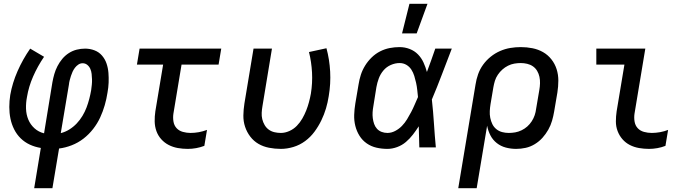

<svg xmlns="http://www.w3.org/2000/svg" viewBox="-20 -776 3640 1011"><path d="M160 215 195 3Q164 -2 137 -14.5Q110 -27 89 -47.5Q68 -68 54.5 -95Q41 -122 35 -151.5Q29 -181 29 -212.5Q29 -244 34 -276Q45 -339 72.5 -401.5Q100 -464 139 -520L212 -477Q178 -427 154.5 -373.5Q131 -320 122 -265Q116 -234 117 -203.5Q118 -173 129 -146.5Q140 -120 161.5 -100.5Q183 -81 212 -74L256 -343Q260 -365 266 -386Q272 -407 282.5 -427.5Q293 -448 308 -466Q323 -484 342.5 -496.5Q362 -509 384 -514.5Q406 -520 428 -520Q454 -520 477.5 -511Q501 -502 517 -483.5Q533 -465 541 -441.5Q549 -418 551 -392.5Q553 -367 552 -341Q551 -315 546 -288Q541 -255 531.5 -222Q522 -189 507.5 -157.5Q493 -126 470.5 -97Q448 -68 419.5 -46Q391 -24 357.5 -11Q324 2 291 6L256 215ZM300 -75Q324 -81 345.5 -94.5Q367 -108 384 -126Q401 -144 414 -165.5Q427 -187 435.5 -209.5Q444 -232 450 -255Q456 -278 460 -301Q462 -316 463.5 -330Q465 -344 464.5 -358.5Q464 -373 462.5 -387Q461 -401 455.5 -413.5Q450 -426 439.5 -434.5Q429 -443 415 -443Q403 -443 392.5 -436Q382 -429 374.5 -419Q367 -409 362 -398Q357 -387 353.5 -376Q350 -365 347 -353.5Q344 -342 343 -331Z M969 8Q942 8 916.5 3.5Q891 -1 868.5 -12.5Q846 -24 829 -43Q812 -62 803.5 -86Q795 -110 794.5 -136.5Q794 -163 798 -190L839 -436H701L715 -520H1145L1131 -436H936L893 -177Q890 -156 893.5 -135.5Q897 -115 910 -101Q923 -87 943 -81.5Q963 -76 983 -76Q1005 -76 1027 -80Q1049 -84 1070 -92L1056 -8Q1035 0 1013 4Q991 8 969 8Z M1459 8Q1427 8 1396.5 2Q1366 -4 1341 -18.5Q1316 -33 1298 -56.5Q1280 -80 1270.5 -108.5Q1261 -137 1261.5 -168Q1262 -199 1267 -231L1315 -520H1412L1362 -217Q1359 -200 1358 -182.5Q1357 -165 1361 -148.5Q1365 -132 1373.5 -117.5Q1382 -103 1395 -93.5Q1408 -84 1424.5 -80Q1441 -76 1459 -76Q1481 -76 1503.5 -86Q1526 -96 1543 -113.5Q1560 -131 1572 -152Q1584 -173 1592.5 -194.5Q1601 -216 1607 -238.5Q1613 -261 1617 -283Q1626 -339 1623 -394.5Q1620 -450 1607 -502L1699 -522Q1715 -463 1718.5 -399Q1722 -335 1711 -270Q1706 -237 1696.5 -205Q1687 -173 1672 -142Q1657 -111 1636 -82.5Q1615 -54 1586.5 -33Q1558 -12 1524.5 -2Q1491 8 1459 8Z M2020 8Q1990 8 1962 1.5Q1934 -5 1911 -21Q1888 -37 1873 -61Q1858 -85 1851 -113Q1844 -141 1845 -171Q1846 -201 1851 -231L1868 -331Q1872 -357 1880 -382Q1888 -407 1902.5 -430.5Q1917 -454 1937 -473.5Q1957 -493 1981.5 -505.5Q2006 -518 2032 -523Q2058 -528 2084 -528Q2112 -528 2137.5 -518Q2163 -508 2181 -489.5Q2199 -471 2210 -447Q2221 -423 2228 -397Q2240 -428 2250.5 -458.5Q2261 -489 2272 -520H2359Q2333 -453 2307.5 -385.5Q2282 -318 2254 -252Q2261 -189 2265 -126Q2269 -63 2275 0H2188Q2187 -28 2186.5 -56Q2186 -84 2185 -111Q2171 -89 2154.5 -67.5Q2138 -46 2117.5 -28.5Q2097 -11 2071 -1.5Q2045 8 2020 8ZM2020 -76Q2041 -76 2061 -86.5Q2081 -97 2096.5 -113Q2112 -129 2123.5 -148Q2135 -167 2145 -186Q2155 -205 2163.5 -225Q2172 -245 2181 -265Q2179 -284 2177 -303Q2175 -322 2171 -340Q2167 -358 2161.5 -376Q2156 -394 2146 -409.5Q2136 -425 2120 -434.5Q2104 -444 2084 -444Q2061 -444 2038 -434Q2015 -424 1999 -405Q1983 -386 1974.5 -363Q1966 -340 1962 -317L1946 -217Q1943 -201 1942 -185Q1941 -169 1943 -153.5Q1945 -138 1950 -123.5Q1955 -109 1965 -98Q1975 -87 1989.5 -81.5Q2004 -76 2020 -76ZM2097 -600 2136 -756H2231L2174 -600Z M2490 215H2393L2484 -331Q2488 -358 2497.5 -385Q2507 -412 2524 -435.5Q2541 -459 2564 -477.5Q2587 -496 2613.5 -507.5Q2640 -519 2667.5 -523.5Q2695 -528 2722 -528Q2754 -528 2784 -522Q2814 -516 2839.5 -501.5Q2865 -487 2883.5 -463.5Q2902 -440 2911 -411.5Q2920 -383 2920 -352Q2920 -321 2915 -289L2898 -189Q2894 -165 2887 -140.5Q2880 -116 2867 -93Q2854 -70 2836.5 -50.5Q2819 -31 2796 -17Q2773 -3 2748 2.5Q2723 8 2698 8Q2670 8 2643.5 1Q2617 -6 2596 -22.5Q2575 -39 2562.5 -63Q2550 -87 2545 -114ZM2659 -76Q2676 -76 2693 -79Q2710 -82 2726.5 -90Q2743 -98 2756.5 -110Q2770 -122 2780 -137.5Q2790 -153 2795.5 -169.5Q2801 -186 2803 -203L2820 -303Q2823 -320 2823.5 -337.5Q2824 -355 2820.5 -371.5Q2817 -388 2808.5 -402.5Q2800 -417 2786.5 -426.5Q2773 -436 2756 -440Q2739 -444 2722 -444Q2705 -444 2688 -441Q2671 -438 2655 -430Q2639 -422 2625.5 -410Q2612 -398 2601.5 -382.5Q2591 -367 2586 -350.5Q2581 -334 2578 -317L2563 -228Q2560 -210 2559 -191.5Q2558 -173 2561.5 -155.5Q2565 -138 2572.5 -122.5Q2580 -107 2593.5 -96Q2607 -85 2624 -80.5Q2641 -76 2659 -76Z M3398 8Q3371 8 3345 3.5Q3319 -1 3296.5 -12.5Q3274 -24 3257.5 -43Q3241 -62 3232 -86Q3223 -110 3223 -136.5Q3223 -163 3227 -190L3268 -436H3120V-520H3378L3321 -177Q3318 -156 3321.5 -135.5Q3325 -115 3338 -101Q3351 -87 3371 -81.5Q3391 -76 3412 -76Q3433 -76 3455.5 -80Q3478 -84 3498 -92L3484 -8Q3464 0 3441.5 4Q3419 8 3398 8Z"/></svg>

Font: Iosevka Md Ex Obl
Style: Regular
Weight: 500
Width: 7
Italic angle: -9°
Monospace: yes
Designer: Belleve Invis
Foundry: Belleve Invis
Version: Version 32.5.0; ttfautohint (v1.8.4)